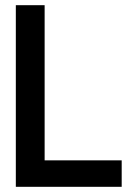

<svg xmlns="http://www.w3.org/2000/svg" viewBox="-20 -720 514 740"><path d="M41 0H449V-102H152V-700H41Z"/></svg>

Font: Advent Pro Expanded
Style: Bold
Weight: 700
Width: 7
Designer: VivaRado, Andreas Kalpakidis
Foundry: VivaRado, Andreas Kalpakidis
Version: Version 3.000